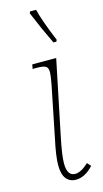

<svg xmlns="http://www.w3.org/2000/svg" viewBox="-121 -805 458 854"><g transform="rotate(-15 108.0 -378.0)"><path d="M57 -73Q57 -114 74 -192L122 -430Q129 -470 129 -483Q129 -503 118 -509.5Q107 -516 78 -516H58L62 -536H172L101 -192Q84 -111 84 -73Q84 -16 121 -16Q148 -16 183 -49L198 -32Q159 10 118 10Q89 10 73 -10.5Q57 -31 57 -73ZM110 -758 113 -766H141Q153 -715 195 -614L192 -606H178Q143 -678 110 -758Z"/></g></svg>

Font: Noto Serif NarrowThin
Style: Italic
Weight: 250
Width: 4
Italic angle: -12°
Designer: Monotype Design Team
Foundry: Monotype Imaging Inc.
Version: Version 1.001